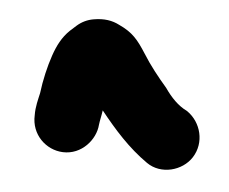

<svg xmlns="http://www.w3.org/2000/svg" viewBox="-36 -871 519 436"><g transform="rotate(-5 223.0 -653.5)"><path d="M183.1 -590.8C185.6 -599.5 190.8 -611.1 194.5 -622.7C219.9 -576.2 246.7 -532.6 284.2 -495.2C313.2 -466.2 363 -470.5 389.2 -499C417.3 -529.6 413.3 -576.3 385.8 -603.8C385.5 -604.2 384.8 -604.8 384.3 -605.2C366.5 -617.9 352.9 -638.1 342.4 -661.2C342.2 -661.5 342 -662 341.7 -662.4C327.4 -686.3 311.5 -715.4 300.6 -742.7C286.8 -775.8 277.3 -793.1 248.4 -813.1C234.1 -824 216.3 -830.5 191.5 -830.5C177.6 -830.5 164.5 -826.9 152.5 -819.7L136.2 -809.5C115.9 -796 102.6 -777.8 91.1 -757.1C77.9 -733.4 64.8 -702.4 56.2 -674.1C50.9 -661.1 42.7 -644.4 39.7 -625.3C29.9 -582.1 58.2 -544.2 96 -536.1C138 -527 174.8 -557.9 183.1 -590.8Z"/></g></svg>

Font: Smoothie
Style: SeBd
Weight: 600
Foundry: Cannot Into Space Fonts
Version: Version 0.8